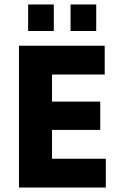

<svg xmlns="http://www.w3.org/2000/svg" viewBox="-20 -840 524 860"><path d="M454 0H65V-635H449V-506H193L213 -526V-365L193 -385H429V-258H193L213 -278V-109L193 -129H454ZM221 -701H106V-820H221ZM411 -701H296V-820H411Z"/></svg>

Font: Gemunu Libre ExtraLight ExtraBold
Style: Regular
Weight: 800
Version: Version 1.100